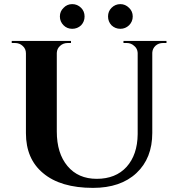

<svg xmlns="http://www.w3.org/2000/svg" viewBox="-20 -899 861 933"><path d="M289 -776Q271 -794 271 -819Q271 -844 289 -861Q306 -879 331 -879Q356 -879 374 -861Q391 -844 391 -819Q391 -794 374 -776Q356 -759 331 -759Q306 -759 289 -776ZM522 -776Q505 -794 505 -819Q505 -844 522 -861Q540 -879 565 -879Q589 -879 607 -861Q625 -844 625 -819Q625 -794 607 -776Q589 -759 565 -759Q540 -759 522 -776ZM789 -700V-690H772Q751 -690 736 -677Q721 -663 720 -643V-253Q720 -130 643 -58Q566 14 432 14Q274 14 189 -58Q106 -127 106 -252V-640Q106 -662 90 -676Q75 -690 53 -690H37V-700H325V-690H309Q287 -690 272 -676Q257 -663 256 -642V-260Q256 -154 308 -92Q360 -30 450 -30Q542 -30 595 -88Q648 -147 649 -247V-642Q648 -663 632 -676Q617 -690 596 -690H580V-700Z"/></svg>

Font: Cinzel Bold(RUS BY LYAJKA)
Style: Regular
Weight: 700
Designer: Natanael Gama
Version: Version 1.001;PS 001.001;hotconv 1.0.56;makeotf.lib2.0.21325